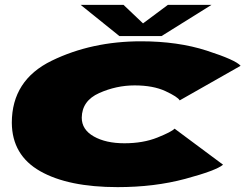

<svg xmlns="http://www.w3.org/2000/svg" viewBox="-20 -761 1030 788"><path d="M463 7Q614 7 740.5 -27Q867 -61 895.5 -85L696.5 -233Q684.5 -220 626 -196.5Q567.5 -173 490.5 -173Q414.5 -173 365 -201Q315.5 -229 315.5 -278Q316.5 -347.5 387 -379Q457.5 -410.5 532.5 -410.5Q608.5 -410.5 659 -387Q709.5 -363.5 717.5 -349L967.5 -491Q947 -515 828.5 -553.2Q710 -591.5 559 -591.5Q356 -591.5 192.2 -511.8Q28.5 -432 28.5 -257Q29.5 -124 144.8 -58.5Q260 7 463 7ZM470 -613H643L848 -741H669L567 -665L487 -741H311Z"/></svg>

Font: Anybody ExtraExpanded Black
Style: Italic
Weight: 900
Width: 8
Italic angle: -10°
Version: Version 1.113;gftools[0.9.25]